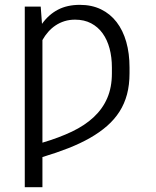

<svg xmlns="http://www.w3.org/2000/svg" viewBox="-20 -573 646 796"><path d="M82.7 203.1V-545.5H148.8L154.1 -474.1Q181.8 -512.8 220.2 -532.8Q258.5 -552.9 311.1 -552.9Q360.4 -552.9 398.8 -534.3Q437.1 -515.6 463.4 -481.5Q489.7 -447.4 503.4 -399.5Q517 -351.6 517 -293V-269.5Q517 -221.2 506.6 -182Q496.1 -142.8 475.5 -110.4Q454.9 -78.1 424.2 -51.1Q393.5 -24.1 353.3 -1.2Q313.2 21.7 263.7 41.2Q214.1 60.7 155.9 78.1V203.1ZM155.9 18.5Q224.4 -1.8 278.1 -27.3Q331.7 -52.9 368.4 -87.2Q405.2 -121.4 424.5 -166Q443.9 -210.6 443.9 -268.8V-293.3Q443.9 -335.6 434.3 -371.8Q424.7 -408 405.5 -434.7Q386.4 -461.3 357.8 -476.4Q329.2 -491.5 291.2 -491.5Q267.8 -491.5 247.7 -485.3Q227.6 -479 210.8 -467.9Q193.9 -456.7 180.2 -441.2Q166.5 -425.8 155.9 -407Z"/></svg>

Font: Inter P Light
Style: Regular
Weight: 300
Designer: Rasmus Andersson
Foundry: rsms
Version: Version 3.018;git-588b23468